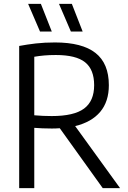

<svg xmlns="http://www.w3.org/2000/svg" viewBox="-20 -966 657 986"><path d="M78.5 0V-730Q118.5 -737.5 163.5 -742.8Q208.5 -748 262.5 -748Q402 -748 470.5 -694Q539 -640 539 -528.5Q539 -444.5 494.8 -391.8Q450.5 -339 366 -318.5L596.5 0H507.5L287 -307.5Q267.5 -306 246.5 -306Q218 -306 197.2 -307Q176.5 -308 156 -309.5V0ZM245.5 -370Q360 -370 411.8 -408.5Q463.5 -447 463.5 -528.5Q463.5 -609 417 -646.2Q370.5 -683.5 267 -683.5Q233.5 -683.5 207.8 -681.2Q182 -679 156 -674.5V-374Q181.5 -372 200.8 -371Q220 -370 245.5 -370ZM344 -804 283 -946H349L404.5 -804ZM185.5 -804 124.5 -946H190L246 -804Z"/></svg>

Font: Encode Sans SemiCondensed SemiCondensed
Style: Regular
Weight: 400
Width: 4
Designer: Multiple Designers
Foundry: Impallari Type
Version: Version 3.000; ttfautohint (v1.8.3) -l 8 -r 50 -G 200 -x 14 